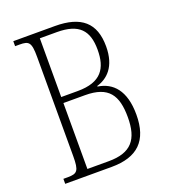

<svg xmlns="http://www.w3.org/2000/svg" viewBox="-132 -809 793 903"><g transform="rotate(-20 264.5 -357.0)"><path d="M39 0H271C402 0 465 -62 465 -192C465 -313 412 -367 338 -378V-381C390 -396 441 -439 441 -542C441 -660 378 -714 247 -714H39V-689H61C108 -689 119 -680 119 -606V-110C119 -36 109 -25 61 -25H39ZM244 -390H161V-684H246C357 -684 398 -637 398 -541C398 -448 362 -390 244 -390ZM268 -30H161V-360H269C387 -360 423 -304 423 -194C423 -83 381 -30 268 -30Z"/></g></svg>

Font: Noto Serif Thai Condensed ExtraLight
Style: Regular
Weight: 200
Width: 3
Designer: Monotype Design Team
Foundry: Monotype Imaging Inc.
Version: Version 2.002